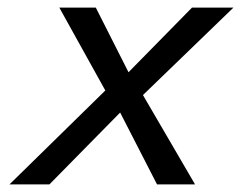

<svg xmlns="http://www.w3.org/2000/svg" viewBox="-20 -485 654 505"><path d="M110 0H5L257 -247L136 -465H232L318 -295L485 -465H594L356 -235L493 0H393L296 -189Z"/></svg>

Font: Intel One Mono
Style: Italic
Weight: 400
Italic angle: -16°
Monospace: yes
Designer: Fred Shallcrass
Foundry: Frere-Jones Type LLC
Version: Version 1.400;hotconv 1.1.0;makeotfexe 2.6.0;FJTRelease1.4